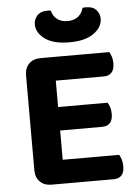

<svg xmlns="http://www.w3.org/2000/svg" viewBox="-57 -874 660 920"><g transform="rotate(-5 273.0 -414.0)"><path d="M77.2 -416.2H217V-6.7Q208.4 -4.4 190.8 -1.2Q173.2 2 153.6 2Q118.4 2 97.8 -18.8Q77.2 -39.5 77.2 -74.4ZM217 -190.6 77.2 -190.9V-530.3Q77.2 -565.5 97.8 -586.1Q118.4 -606.7 153.6 -606.7Q173.2 -606.7 190.8 -603.7Q208.4 -600.7 217 -598ZM153.6 -252.9V-365.8H455.2Q460.9 -357.2 465.5 -342.9Q470.2 -328.6 470.2 -311.4Q470.2 -281.5 456.9 -267.2Q443.6 -252.9 420 -252.9ZM153.6 2V-112.2H488.6Q494.2 -103.6 498.9 -88.8Q503.5 -74.1 503.5 -56.5Q503.5 -26.6 490.3 -12.3Q477 2 453.4 2ZM153.6 -492.8V-606.7H484.3Q489.9 -598.1 494.5 -583.8Q499.2 -569.5 499.2 -552.2Q499.2 -522.4 485.9 -507.6Q472.6 -492.8 449.1 -492.8ZM298.7 -772.2Q330 -772.2 349.5 -787.9Q369 -803.6 374.7 -829Q379.4 -830 383.7 -830.1Q388 -830.3 392.4 -830.3Q424.9 -830.3 441 -812.1Q457.1 -793.8 457.1 -769.9Q457.1 -729.6 416.1 -699.8Q375.2 -670 298.7 -670Q221.5 -670 180.9 -699.8Q140.3 -729.6 140.3 -769.9Q140.3 -793.8 156.8 -812.1Q173.2 -830.3 205 -830.3Q210 -830.3 214.2 -830.1Q218.4 -830 222.7 -829Q227.7 -803.6 247.7 -787.9Q267.7 -772.2 298.7 -772.2Z"/></g></svg>

Font: Baloo Tamma 2
Style: Regular
Weight: 400
Designer: Divya Kowshik, Shuchita Grover and Ek Type
Foundry: Ek Type
Version: Version 1.700